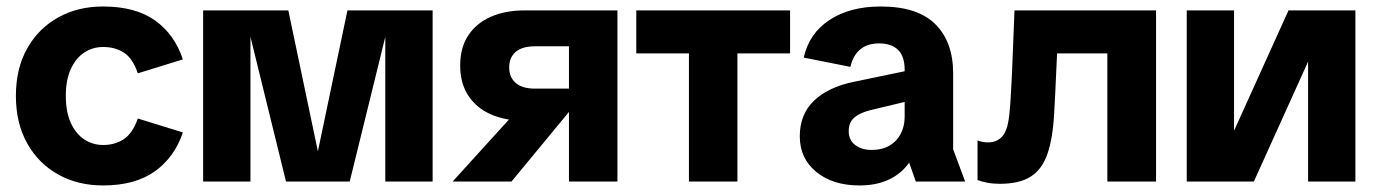

<svg xmlns="http://www.w3.org/2000/svg" viewBox="-20 -554 4204 586"><path d="M294.4 12Q217.5 12 157.6 -21.4Q97.6 -54.8 63 -116.4Q28.5 -178.1 28.5 -261.2Q28.5 -345.1 63 -406.2Q97.6 -467.4 157.6 -500.8Q217.5 -534.2 294.4 -534.2Q393.5 -534.2 453.3 -491.5Q513.1 -448.8 538.1 -372.7L400.7 -330.2Q385.2 -375.8 358.3 -393.2Q331.5 -410.6 295 -410.6Q263.1 -410.6 237.4 -393.8Q211.6 -376.9 196.3 -343.8Q180.9 -310.7 180.9 -261.2Q180.9 -211.8 196.3 -178.5Q211.6 -145.3 237.4 -128.4Q263.1 -111.5 295 -111.5Q330.8 -111.5 357.6 -129.1Q384.5 -146.6 400.7 -192.3L538.1 -149.8Q513.1 -74.6 452.9 -31.3Q392.7 12 294.4 12Z M600 0V-522.2H860L950.2 -92.1L1040.4 -522.2H1300.4V0H1156V-441.6L1047.4 0H852.9L744.4 -441.6V0Z M1716.5 0V-227.5H1652.9L1634.1 -185.6H1579.9Q1521.9 -185.6 1477.7 -205.2Q1433.6 -224.7 1409.1 -262.5Q1384.5 -300.2 1384.5 -353.9Q1384.5 -408.6 1409.1 -445.8Q1433.6 -483.1 1477.7 -502.6Q1521.9 -522.2 1579.9 -522.2H1864.5V0ZM1361.5 0 1599.6 -262.1 1752.8 -256.3 1541.2 0ZM1613.1 -283.5H1716.5V-412.7H1613.1Q1574.1 -412.7 1554.1 -395.8Q1534.1 -378.9 1534.1 -348.1Q1534.1 -318.1 1554.1 -300.8Q1574.1 -283.5 1613.1 -283.5Z M2082.7 0V-492.2H2230.7V0ZM1922 -391.1V-522.2H2391.4V-391.1Z M2603.3 12Q2521.9 12 2471.5 -29.2Q2421 -70.3 2421 -138.1Q2421 -205.2 2464.6 -246.8Q2508.1 -288.4 2586.1 -304.3L2790.1 -346.7V-254.6L2637.8 -218.1Q2605.1 -210.1 2587.7 -195.5Q2570.4 -180.9 2570.4 -153.9Q2570.4 -126.1 2590.4 -111.2Q2610.4 -96.4 2640 -96.4Q2672.2 -96.4 2694.5 -109.4Q2716.8 -122.3 2728.9 -145.3Q2741.1 -168.3 2741.1 -197.7V-341.1Q2741.1 -381.5 2721.3 -401.5Q2701.4 -421.5 2662.8 -421.5Q2627 -421.5 2605.1 -402.9Q2583.2 -384.3 2575.5 -349.9L2433.1 -378.2Q2449.3 -451.9 2511.7 -493Q2574.1 -534.2 2667.8 -534.2Q2780.6 -534.2 2834.9 -480Q2889.1 -425.9 2889.1 -329.8V-98.3L2925.7 0H2775.1L2754.8 -57.6Q2731.3 -24.1 2693 -6Q2654.7 12 2603.3 12Z M3031.5 7Q3010.1 7 2993 3.6Q2975.8 0.1 2963.5 -4.3V-125.4Q2970.8 -122.4 2978.9 -120.9Q2987.1 -119.4 2995.3 -119.4Q3024.4 -119.4 3041 -140.1Q3057.5 -160.8 3061.5 -215Q3063.5 -234.7 3064.6 -255.1Q3065.8 -275.5 3066.9 -296.5Q3068.1 -317.5 3069.1 -340.5L3076.3 -522.2H3508.4V0H3359.7V-484.1L3414.9 -391.1H3127.4L3210.7 -484.1L3203.4 -329Q3202.1 -297.1 3200.7 -269.5Q3199.3 -241.9 3197.3 -207.1Q3193.3 -132.1 3176.9 -84.6Q3160.6 -37.1 3126 -15.1Q3091.4 7 3031.5 7Z M3602 0V-522.2H3746.4V-154.9L3912.6 -522.2H4116.8V0H3972.4V-365.9L3806.9 0Z"/></svg>

Font: TikTok Sans Light
Style: Regular
Weight: 300
Version: Version 4.000